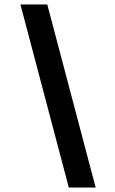

<svg xmlns="http://www.w3.org/2000/svg" viewBox="-20 -725 518 865"><path d="M290 120 72 -705H193L411 120Z"/></svg>

Font: Plus Jakarta Sans SemiBold
Style: Italic
Weight: 600
Italic angle: -8°
Designer: Gumpita Rahayu
Foundry: Tokotype
Version: Version 2.071; ttfautohint (v1.8.4.7-5d5b);gftools[0.9.29]